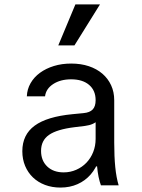

<svg xmlns="http://www.w3.org/2000/svg" viewBox="-20 -837 640 867"><path d="M411.8 -384.6Q411.8 -356.8 398.7 -342.8Q385.6 -328.8 357.2 -326.2L307.4 -321.4Q192.2 -310.4 136.5 -269.5Q80.8 -228.6 80.8 -154.2Q80.8 -117.8 93.5 -87.6Q106.2 -57.4 128.9 -35.7Q151.6 -14 183.3 -2Q215 10 252.8 10Q295.6 10 330.3 -5.5Q365 -21 389.4 -49.1Q413.8 -77.2 427.3 -116.8Q440.8 -156.4 440.8 -205.6L388.4 -85.6H418.4Q420.8 -59 425.2 -37.9Q429.6 -16.8 435.8 0H515.8Q505.2 -35.4 500.5 -82.5Q495.8 -129.6 495.8 -193V-384.4Q495.8 -421.6 481.7 -452.1Q467.6 -482.6 442.1 -504.4Q416.6 -526.2 381 -538.1Q345.4 -550 301.4 -550Q259 -550 223.2 -538.9Q187.4 -527.8 160.6 -508.3Q133.8 -488.8 118.1 -461.4Q102.4 -434 101.2 -402H183.4Q187.6 -436.2 220.3 -457.5Q253 -478.8 301.2 -478.8Q352.8 -478.8 382.3 -453.7Q411.8 -428.6 411.8 -384.6ZM411.8 -313V-210Q411.8 -177.8 400.7 -150.1Q389.6 -122.4 370.2 -102.2Q350.8 -82 324.2 -70.3Q297.6 -58.6 267.6 -58.6Q221 -58.6 193.2 -85.2Q165.4 -111.8 165.4 -155.6Q165.4 -202.8 201.2 -227.8Q237 -252.8 316.2 -262.6L363.8 -268.4Q404 -273.4 423 -295Q442 -316.6 442 -359.8ZM431.4 -817H320.4L243.2 -632H316.2Z"/></svg>

Font: CommitMonoV143 ExtLt
Style: Regular
Weight: 200
Monospace: yes
Designer: Eigil Nikolajsen
Foundry: Eigil Nikolajsen
Version: Version 1.143